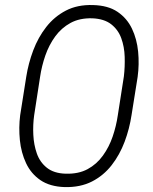

<svg xmlns="http://www.w3.org/2000/svg" viewBox="-20 -741 613 771"><path d="M532.7 -432.1 508.3 -279.3Q500 -224.1 480.5 -171.9Q460.9 -119.6 428.5 -77.9Q396 -36.1 349.4 -12.2Q302.7 11.7 239.7 10.3Q180.2 8.3 142.3 -17.6Q104.5 -43.5 84.7 -85.7Q64.9 -127.9 59.8 -178.2Q54.7 -228.5 61 -278.3L85.4 -432.6Q93.8 -486.3 113.5 -538.8Q133.3 -591.3 165.8 -632.8Q198.2 -674.3 244.6 -698.5Q291 -722.7 353.5 -720.7Q414.1 -719.2 452.1 -693.4Q490.2 -667.5 510 -625.7Q529.8 -584 534.7 -533.4Q539.6 -482.9 532.7 -432.1ZM453.1 -278.3 477.5 -434.6Q481.9 -472.2 480.7 -512.7Q479.5 -553.2 467 -587.4Q454.6 -621.6 426.5 -643.6Q398.4 -665.5 350.6 -667.5Q299.8 -668.9 263.2 -648.9Q226.6 -628.9 201.7 -594.7Q176.8 -560.5 162.1 -518.3Q147.5 -476.1 141.1 -433.1L117.2 -278.3Q111.8 -239.7 113.8 -199.7Q115.7 -159.7 127.9 -124.8Q140.1 -89.8 168.2 -67.4Q196.3 -44.9 243.7 -43.5Q295.4 -42 331.8 -61.8Q368.2 -81.5 393.1 -116Q418 -150.4 432.4 -192.6Q446.8 -234.9 453.1 -278.3Z"/></svg>

Font: Roboto Condensed Light
Style: Italic
Weight: 300
Italic angle: -12°
Designer: Christian Robertson
Foundry: Google
Version: Version 3.0; 2020